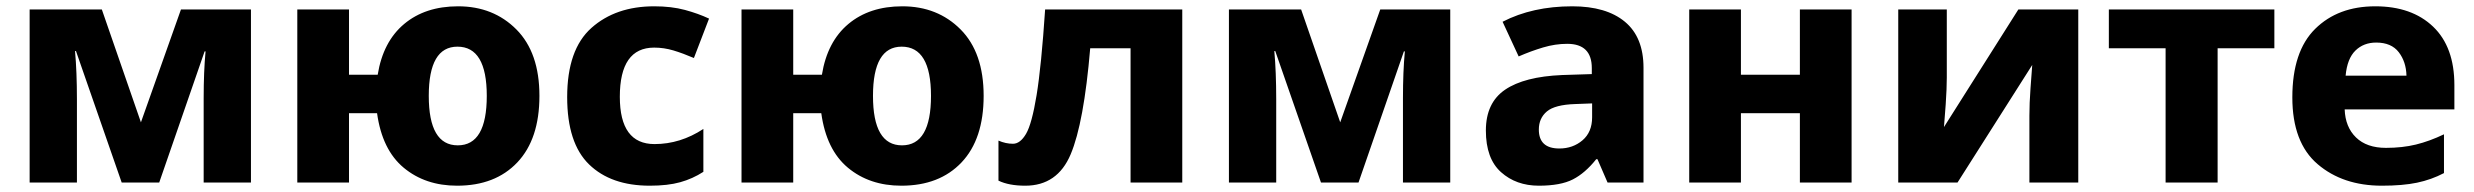

<svg xmlns="http://www.w3.org/2000/svg" viewBox="-20 -579 7848 609"><path d="M776 -549H554L427 -191L303 -549H74V0H224V-264Q224 -351 218 -417H221L366 0H485L629 -416H632Q626 -352 626 -268V0H776Z M1691 -275Q1691 -412 1618 -485.5Q1545 -559 1433 -559Q1329 -559 1262 -503Q1195 -447 1178 -342H1087V-549H923V0H1087V-220H1176Q1192 -104 1260.5 -47Q1329 10 1430 10Q1551 10 1621 -64Q1691 -138 1691 -275ZM1340 -275Q1340 -431 1431 -431Q1524 -431 1524 -275Q1524 -118 1432 -118Q1340 -118 1340 -275Z M2041 10Q2098 10 2137.5 -1Q2177 -12 2211 -34V-170Q2138 -122 2056 -122Q1946 -122 1946 -272Q1946 -428 2055 -428Q2086 -428 2116 -419Q2146 -410 2181 -395L2229 -520Q2195 -536 2152.5 -547.5Q2110 -559 2055 -559Q1933 -559 1856 -490.5Q1779 -422 1779 -271Q1779 -125 1848.5 -57.5Q1918 10 2041 10Z M3100 -275Q3100 -412 3027 -485.5Q2954 -559 2842 -559Q2738 -559 2671 -503Q2604 -447 2587 -342H2496V-549H2332V0H2496V-220H2585Q2601 -104 2669.5 -47Q2738 10 2839 10Q2960 10 3030 -64Q3100 -138 3100 -275ZM2749 -275Q2749 -431 2840 -431Q2933 -431 2933 -275Q2933 -118 2841 -118Q2749 -118 2749 -275Z M3730 0V-549H3295Q3283 -369 3268 -277.5Q3253 -186 3234.5 -154.5Q3216 -123 3193 -123Q3170 -123 3147 -133V-6Q3180 10 3232 10Q3334 10 3376 -89.5Q3418 -189 3438 -426H3566V0Z M4580 -549H4358L4231 -191L4107 -549H3878V0H4028V-264Q4028 -351 4022 -417H4025L4170 0H4289L4433 -416H4436Q4430 -352 4430 -268V0H4580Z M5030 -251V-207Q5030 -160 4999.5 -134Q4969 -108 4926 -108Q4861 -108 4861 -168Q4861 -204 4886.5 -225.5Q4912 -247 4977 -249ZM4967 -559Q4841 -559 4746 -510L4797 -400Q4836 -417 4874.5 -428.5Q4913 -440 4951 -440Q5029 -440 5029 -363V-344L4935 -341Q4815 -336 4754 -294.5Q4693 -253 4693 -165Q4693 -76 4741 -33Q4789 10 4861 10Q4930 10 4969 -10Q5008 -30 5043 -74H5047L5079 0H5193V-364Q5193 -461 5134 -510Q5075 -559 4967 -559Z M5502 -549V-342H5689V-549H5853V0H5689V-220H5502V0H5338V-549Z M6155 -549H6001V0H6189L6426 -373Q6424 -347 6420.5 -299Q6417 -251 6417 -212V0H6572V-549H6382L6146 -176Q6148 -196 6151.5 -247.5Q6155 -299 6155 -333Z M7194 -426H7014V0H6849V-426H6669V-549H7194Z M7514 -559Q7396 -559 7323.5 -487.5Q7251 -416 7251 -270Q7251 -127 7331 -58.5Q7411 10 7535 10Q7601 10 7646.5 0.5Q7692 -9 7732 -30V-153Q7686 -131 7643 -120.5Q7600 -110 7548 -110Q7487 -110 7453 -143Q7419 -176 7417 -232H7765V-309Q7765 -430 7697.5 -494.5Q7630 -559 7514 -559ZM7517 -444Q7565 -444 7588.5 -413.5Q7612 -383 7613 -339H7420Q7425 -393 7451 -418.5Q7477 -444 7517 -444Z"/></svg>

Font: Noto Sans UI Extra
Style: Regular
Weight: 800
Designer: Monotype Design Team
Foundry: Monotype Imaging Inc.
Version: Version 1.901